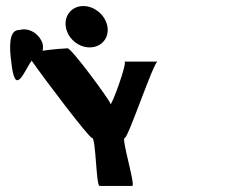

<svg xmlns="http://www.w3.org/2000/svg" viewBox="-20 -932 782 636"><path d="M20 -706C34 -617 62 -701 85 -731C128 -669 275 -475 285 -475C298 -475 298 -316 310 -316H418C430 -316 381 -475 393 -475C405 -475 489 -728 502 -728H392C404 -728 348 -576 346 -588C344 -600 217 -772 204 -772C197 -772 155 -769 121 -764C124 -775 123 -788 115 -801C101 -826 71 -840 46 -833C20 -833 4 -812 20 -706ZM198 -843C204 -805 239 -775 277 -775C315 -775 342 -805 336 -843C330 -881 294 -912 256 -912C218 -912 192 -881 198 -843Z"/></svg>

Font: Ampere
Style: RevIta
Weight: 400
Version: Version 1